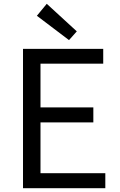

<svg xmlns="http://www.w3.org/2000/svg" viewBox="-20 -990 629 1010"><path d="M101 0H534V-79H193V-346H471V-425H193V-655H523V-733H101ZM343 -779 384 -825 226 -970 174 -907Z"/></svg>

Font: Noto Sans HK
Style: Regular
Weight: 400
Designer: Ryoko NISHIZUKA 西塚涼子 (kana, bopomofo & ideographs); Paul D. Hunt (Latin, Greek & Cyrillic); Sandoll Communications 산돌커뮤니
Foundry: Adobe
Version: Version 2.004;hotconv 1.0.118;makeotfexe 2.5.65603